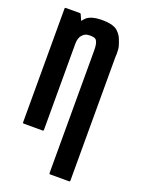

<svg xmlns="http://www.w3.org/2000/svg" viewBox="-164 -766 809 1057"><g transform="rotate(20 240.0 -237.0)"><path d="M383.8 -517.6Q383.8 -276.4 383.8 207Q383.8 209 382.8 210Q380.9 211.9 378.9 211.9Q341.8 211.9 266.6 211.9Q264.6 211.9 263.7 210Q261.7 209 261.7 207Q261.7 -33.2 261.7 -512.7Q261.7 -533.2 258.8 -547.9Q255.9 -562.5 250 -570.3Q244.1 -578.1 232.4 -580.1Q220.7 -583 202.1 -581.1Q182.6 -580.1 167 -562.5Q151.4 -544.9 151.4 -510.7Q151.4 -342.8 151.4 -5.9Q151.4 -3.9 149.4 -2.9Q148.4 -1 146.5 -1Q108.4 -1 34.2 -1Q32.2 -1 30.3 -2.9Q29.3 -3.9 29.3 -5.9Q29.3 -89.8 29.3 -256.8Q29.3 -395.5 29.3 -672.9Q29.3 -675.8 30.3 -676.8Q32.2 -678.7 34.2 -678.7Q62.5 -678.7 118.2 -678.7Q119.1 -678.7 121.1 -677.7Q122.1 -676.8 123 -675.8Q127.9 -664.1 138.7 -640.6Q145.5 -650.4 157.2 -661.1Q168 -670.9 188.5 -677.7Q209 -683.6 237.3 -684.6Q243.2 -684.6 249 -684.6Q270.5 -684.6 289.1 -681.6Q326.2 -674.8 341.8 -657.2Q358.4 -640.6 366.2 -622.1Q377 -595.7 381.8 -577.1Q384.8 -564.5 384.8 -538.1Q384.8 -528.3 383.8 -517.6Z"/></g></svg>

Font: Typeface
Style: Regular
Weight: 400
Version: Version 1.0